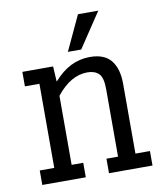

<svg xmlns="http://www.w3.org/2000/svg" viewBox="-78 -742 675 805"><g transform="rotate(-10 259.5 -339.5)"><path d="M37 -61.7H98.8V-419.8H37V-481.5H167.9L171.6 -417.3H172.8Q239.5 -493.8 325.9 -493.8Q387.7 -493.8 416 -458.6Q444.4 -423.5 444.4 -359.3V-61.7H506.2V0H321V-61.7H370.4V-349.4Q370.4 -398.8 353.1 -415.4Q335.8 -432.1 304.9 -432.1Q233.3 -432.1 172.8 -355.6V-61.7H222.2V0H37ZM308.6 -679H395.1L296.3 -530.9H239.5Z"/></g></svg>

Font: Slabo 27px
Style: Regular
Weight: 400
Version: Version 1.02 Build 003a